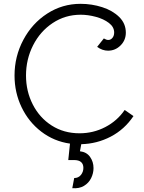

<svg xmlns="http://www.w3.org/2000/svg" viewBox="-20 -731 755 1004"><path d="M405 23 398 60Q433 64 451 89.5Q469 115 469 148Q469 175 456.5 200.5Q444 226 419 241Q394 256 358 253L368 200Q390 200 403 184Q416 168 416 147Q416 127 404 116.5Q392 106 368 106H337L346 20Q262 8 196 -42.5Q130 -93 93 -170Q56 -247 56 -336Q56 -436 102 -522.5Q148 -609 227 -660Q306 -711 401 -711Q460 -711 514.5 -693.5Q569 -676 603.5 -642Q638 -608 638 -560Q638 -521 610.5 -493.5Q583 -466 545 -466Q515 -466 488 -486L523 -530Q536 -522 546 -522Q559 -522 568 -533Q577 -544 577 -561Q577 -590 549.5 -611Q522 -632 481 -643Q440 -654 402 -654Q321 -654 255.5 -610.5Q190 -567 153 -494Q116 -421 116 -336Q116 -254 151.5 -184.5Q187 -115 250.5 -74.5Q314 -34 396 -34Q468 -34 530.5 -66.5Q593 -99 632 -156L678 -124Q631 -54 559 -16.5Q487 21 405 23Z"/></svg>

Font: Bellota
Style: Regular
Weight: 400
Designer: Kemie Guaida
Foundry: Kemie Guaida
Version: Version 4.001